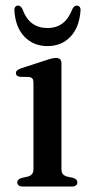

<svg xmlns="http://www.w3.org/2000/svg" viewBox="-20 -686 335 706"><path d="M206 -453.5V-65.5Q206 -52.5 211 -46.2Q216 -40 225.5 -37L248.5 -32Q256.5 -29.5 260.5 -25.5Q264.5 -21.5 264.5 -15Q264.5 -8 259 -4Q253.5 0 244 0H64Q54.5 0 49 -4Q43.5 -8 43.5 -15Q43.5 -21 47.5 -25Q51.5 -29 59 -31.5L83.5 -37Q93 -40 98 -46.2Q103 -52.5 103 -65V-382Q103 -392.5 99.2 -397Q95.5 -401.5 87.5 -403L53.5 -403.5Q45.5 -405 42 -408.2Q38.5 -411.5 38.5 -417Q38.5 -423 42.8 -427Q47 -431 56.5 -434.5L150.5 -465Q163.5 -469.5 171.5 -471.2Q179.5 -473 187 -473Q196 -473 201 -467.8Q206 -462.5 206 -453.5ZM154.5 -583Q187.5 -583 210 -600Q232.5 -617 246.5 -653.5Q253 -665.5 262 -665.5Q269 -665.5 273 -660.5Q277 -655.5 276 -646Q271.5 -585 238.8 -550.8Q206 -516.5 154.5 -516.5Q103.5 -516.5 70.2 -550.8Q37 -585 33 -646Q32 -655.5 36 -660.5Q40 -665.5 46.5 -665.5Q55.5 -665.5 62 -653.5Q76 -616 99 -599.5Q122 -583 154.5 -583Z"/></svg>

Font: Fraunces 28pt
Style: Regular
Weight: 400
Version: Version 1.000;[b76b70a41]